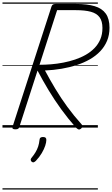

<svg xmlns="http://www.w3.org/2000/svg" viewBox="-20 -1030 904 1550"><path d="M104 14Q90 14 84 9.5Q78 5 81 -6L396 -978Q400 -988 406.5 -993Q413 -998 429 -998H595Q685 -998 744.5 -980Q804 -962 834 -920Q864 -878 864 -806Q864 -748 844.5 -701Q825 -654 789.5 -616.5Q754 -579 706 -551.5Q658 -524 600 -505Q542 -486 477 -475Q412 -464 343 -461Q383 -386 427.5 -312Q472 -238 524 -167Q576 -96 638 -27Q645 -20 646 -11.5Q647 -3 634 9Q622 18 613 14.5Q604 11 593 0Q530 -71 474.5 -147.5Q419 -224 371.5 -303Q324 -382 283 -460L136 -5Q133 5 126.5 9.5Q120 14 104 14ZM299 -507Q344 -507 393 -511Q442 -515 491 -524.5Q540 -534 586.5 -549.5Q633 -565 673 -588Q713 -611 743 -642Q773 -673 790 -713Q807 -753 807 -804Q807 -859 784 -890.5Q761 -922 713.5 -935Q666 -948 591 -948H441ZM236 276Q229 269 228 261.5Q227 254 233 246Q253 222 266.5 199.5Q280 177 288 153Q296 129 299 99Q300 86 307.5 81Q315 76 327 76Q342 76 348.5 82.5Q355 89 354 101Q354 119 345 146.5Q336 174 317.5 205.5Q299 237 270 268Q262 276 253.5 279.5Q245 283 236 276ZM0 490H770V500H0ZM0 -20H770V0H0ZM0 -505H770V-500H0ZM0 -1010H770V-1000H0Z"/></svg>

Font: Playwrite AU TAS Guides
Style: Regular
Weight: 400
Designer: Veronika Burian, José Scaglione
Foundry: TypeTogether
Version: Version 1.003